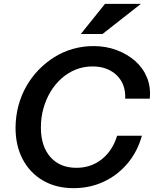

<svg xmlns="http://www.w3.org/2000/svg" viewBox="-20 -970 801 1000"><path d="M363 10Q272 10 203.5 -30Q135 -70 97.5 -142Q60 -214 61 -309Q62 -368 76.5 -421.5Q91 -475 118 -522Q145 -569 182 -607Q219 -645 264 -673Q309 -701 360.5 -715.5Q412 -730 467 -730Q532 -730 588 -709Q644 -688 685 -651.5Q726 -615 746 -565Q766 -515 760 -456H632Q634 -493 623 -523.5Q612 -554 589.5 -576.5Q567 -599 535 -611.5Q503 -624 462 -624Q416 -624 375.5 -608Q335 -592 301.5 -562.5Q268 -533 244 -493.5Q220 -454 206.5 -406.5Q193 -359 193 -306Q193 -208 242.5 -152Q292 -96 378 -96Q454 -96 510 -140.5Q566 -185 590 -263H719Q696 -180 644 -118.5Q592 -57 520 -23.5Q448 10 363 10ZM514 -793H401L527 -950H714Z"/></svg>

Font: Instrument Sans SemiBold
Style: Italic
Weight: 600
Italic angle: -13°
Designer: Rodrigo Fuenzalida
Foundry: fragTYPE
Version: Version 1.000;gftools[0.9.28]